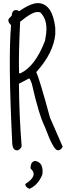

<svg xmlns="http://www.w3.org/2000/svg" viewBox="-20 -958 448 1243"><path d="M232.4 -937.5Q320.3 -929.7 337.9 -777.3V-736.3Q326.2 -614.3 214.8 -491.2Q236.3 -445.3 303.7 -196.3L385.7 -8.8Q373 17.6 352.5 14.6Q326.2 13.7 270.5 -136.7Q232.4 -211.9 186.5 -414.1Q174.8 -449.2 168 -450.2L102.5 -416Q104.5 -202.1 120.1 -12.7Q118.2 2.9 95.7 15.6L85.9 14.6Q58.6 12.7 58.6 -45.9Q32.2 -580.1 51.8 -794.9Q32.2 -812.5 34.2 -830.1Q35.2 -836.9 55.7 -856.4Q58.6 -896.5 89.8 -892.6L104.5 -885.7Q186.5 -942.4 232.4 -937.5ZM110.4 -817.4Q99.6 -603.5 103.5 -484.4L112.3 -483.4Q208 -528.3 271.5 -694.3L278.3 -736.3L279.3 -745.1Q288.1 -834 239.3 -878.9L223.6 -879.9Q190.4 -882.8 110.4 -817.4ZM210.9 84Q264.6 96.7 253.9 172.9Q226.6 239.3 170.9 264.6Q143.6 253.9 143.6 233.4Q230.5 178.7 177.7 132.8Q177.7 84 210.9 84Z"/></svg>

Font: Sue Ellen Francisco
Style: Regular
Weight: 400
Designer: Kimberly Geswein
Foundry: Kimberly Geswein
Version: Version 1.002 2007